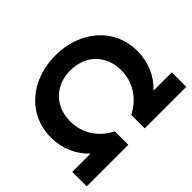

<svg xmlns="http://www.w3.org/2000/svg" viewBox="-149 -950 1189 1189"><g transform="rotate(-45 445.0 -355.5)"><path d="M373 0V-118C275 -167 221 -256 221 -357C221 -492 315 -580 445 -580C575 -580 669 -492 669 -357C669 -257 615 -168 517 -118V0H881V-127H721C784 -186 824 -270 824 -372C824 -572 660 -711 445 -711C230 -711 66 -572 66 -372C66 -270 106 -186 169 -127H9V0Z"/></g></svg>

Font: Montserrat-Alt1
Style: Bold
Weight: 700
Designer: Differentunic
Foundry: Differentunic
Version: Version 7.222